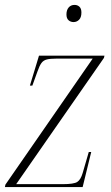

<svg xmlns="http://www.w3.org/2000/svg" viewBox="-23 -763 452 783"><path d="M-3 0 -1 -10 355 -524H208Q182 -524 168 -520.5Q154 -517 146 -506Q138 -495 130 -472L109 -414H99L136 -536H403L401 -527L43 -12H233Q278 -12 292 -21Q306 -30 314 -57L339 -143H349L314 0ZM277 -673Q265 -673 256.5 -680.5Q248 -688 248 -704Q248 -722 257 -732.5Q266 -743 281 -743Q293 -743 301 -735.5Q309 -728 309 -712Q309 -692 299.5 -682.5Q290 -673 277 -673Z"/></svg>

Font: Noto Serif Display SemiCondensed ExtraLight
Style: Italic
Weight: 200
Width: 4
Italic angle: -12°
Designer: Monotype Design Team
Foundry: Monotype Imaging Inc.
Version: Version 2.009